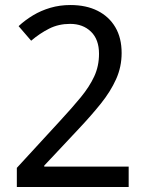

<svg xmlns="http://www.w3.org/2000/svg" viewBox="-20 -744 591 764"><path d="M47 -76 218 -262Q267 -315 301.5 -357Q336 -399 355 -440Q374 -481 374 -530Q374 -587 342 -618Q310 -649 259 -649Q213 -649 175.5 -630Q138 -611 104 -582L54 -640Q80 -664 111.5 -683Q143 -702 180.5 -713Q218 -724 260 -724Q323 -724 368.5 -701Q414 -678 439 -635.5Q464 -593 464 -533Q464 -478 442 -429Q420 -380 381.5 -332Q343 -284 293 -231L156 -85V-81H492V0H47Z"/></svg>

Font: utelugu85
Style: Book
Weight: 400
Designer: Jelle Bosma - Monotype Design Team
Foundry: Monotype Imaging Inc.
Version: Version 2.003